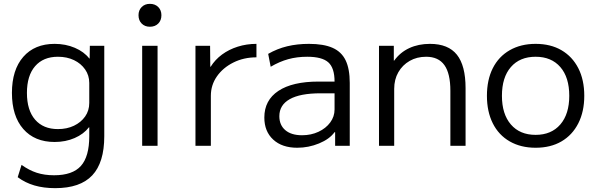

<svg xmlns="http://www.w3.org/2000/svg" viewBox="-20 -758 3100 998"><path d="M267 220Q207 220 159 206Q111 192 72 163L92 99Q131 127 171 140Q211 153 261 153Q357 153 400.5 104.5Q444 56 444 -50V-96H442Q415 -61 368 -40.5Q321 -20 264 -20Q160 -20 101 -87.5Q42 -155 42 -275Q42 -395 101 -462.5Q160 -530 264 -530Q321 -530 369 -509.5Q417 -489 444 -454H446L447 -520H522V-50Q522 87 459.5 153.5Q397 220 267 220ZM281 -87Q328 -87 364.5 -104.5Q401 -122 422.5 -152.5Q444 -183 444 -223V-327Q444 -366 422.5 -397Q401 -428 364.5 -445.5Q328 -463 281 -463Q205 -463 162.5 -414Q120 -365 120 -275Q120 -185 162.5 -136Q205 -87 281 -87Z M719 0V-520H799V0ZM759 -619Q733 -619 716.5 -635.5Q700 -652 700 -679Q700 -705 716.5 -721.5Q733 -738 759 -738Q786 -738 802.5 -721.5Q819 -705 819 -679Q819 -652 802.5 -635.5Q786 -619 759 -619Z M996 0V-520H1072L1073 -411H1075Q1098 -448 1134 -474.5Q1170 -501 1216 -515.5Q1262 -530 1313 -530V-460Q1247 -460 1193 -433Q1139 -406 1107.5 -361Q1076 -316 1076 -260V0Z M1525 10Q1446 10 1400 -32.5Q1354 -75 1354 -147Q1354 -237 1427 -285.5Q1500 -334 1636 -334H1719Q1719 -405 1686.5 -434Q1654 -463 1577 -463Q1524 -463 1478.5 -450.5Q1433 -438 1387 -411L1374 -478Q1421 -505 1473 -517.5Q1525 -530 1586 -530Q1662 -530 1708.5 -509.5Q1755 -489 1776.5 -444.5Q1798 -400 1798 -327V0H1722V-71H1719Q1693 -35 1638.5 -12.5Q1584 10 1525 10ZM1550 -55Q1597 -55 1635.5 -73Q1674 -91 1696.5 -121.5Q1719 -152 1719 -189V-273H1646Q1540 -273 1486 -242.5Q1432 -212 1432 -154Q1432 -108 1463 -81.5Q1494 -55 1550 -55Z M1950 0V-520H2027V-443H2029Q2060 -486 2107.5 -508Q2155 -530 2215 -530Q2310 -530 2355 -473.5Q2400 -417 2400 -300V0H2321V-286Q2321 -376 2290 -419.5Q2259 -463 2195 -463Q2147 -463 2109.5 -441.5Q2072 -420 2050.5 -382.5Q2029 -345 2029 -296V0Z M2764 10Q2687 10 2629.5 -23Q2572 -56 2541.5 -117Q2511 -178 2511 -260Q2511 -343 2541.5 -403.5Q2572 -464 2629.5 -497Q2687 -530 2764 -530Q2842 -530 2898.5 -497Q2955 -464 2986 -403.5Q3017 -343 3017 -260Q3017 -178 2986 -117Q2955 -56 2898.5 -23Q2842 10 2764 10ZM2764 -57Q2846 -57 2892.5 -111Q2939 -165 2939 -260Q2939 -356 2892.5 -409.5Q2846 -463 2764 -463Q2682 -463 2635.5 -409.5Q2589 -356 2589 -260Q2589 -165 2635.5 -111Q2682 -57 2764 -57Z"/></svg>

Font: M PLUS 2 Thin
Style: Regular
Weight: 400
Version: Version 1.001